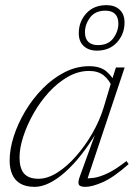

<svg xmlns="http://www.w3.org/2000/svg" viewBox="-20 -717 538 747"><path d="M291.5 -33 353 -202.5H356Q327 -154 296 -114.8Q265 -75.5 233.5 -47.5Q202 -19.5 172 -4.8Q142 10 115 10Q80.5 10 59 -2.8Q37.5 -15.5 27.5 -38.8Q17.5 -62 17.5 -92Q17.5 -136.5 33.5 -186.5Q49.5 -236.5 78.5 -285Q107.5 -333.5 146.5 -373Q185.5 -412.5 231.5 -436Q277.5 -459.5 327 -459.5Q370 -459.5 394.2 -439Q418.5 -418.5 433.5 -385L419.5 -372Q406 -405.5 384 -423.2Q362 -441 326.5 -441Q284.5 -441 244.8 -418.5Q205 -396 170.8 -358.8Q136.5 -321.5 111 -276.5Q85.5 -231.5 70.8 -186.5Q56 -141.5 56 -104Q56 -62.5 73.5 -42Q91 -21.5 130 -21.5Q165 -21.5 203 -45.5Q241 -69.5 276.2 -109.8Q311.5 -150 339.8 -199.2Q368 -248.5 383.5 -299.5L414 -401L431 -454.5H465L316.5 -10L305.5 -23.5Q323 -22 345.8 -25.2Q368.5 -28.5 399.5 -43.2Q430.5 -58 472 -90.5L480.5 -78.5Q422.5 -27 380.5 -8.5Q338.5 10 312.5 10Q290 10 286.2 0.2Q282.5 -9.5 291.5 -33ZM394.5 -697Q426.5 -697 445.5 -679.2Q464.5 -661.5 464.5 -629.5Q464.5 -584.5 435.2 -552.2Q406 -520 357 -520Q325 -520 305.8 -537.8Q286.5 -555.5 286.5 -587.5Q286.5 -633 315.8 -665Q345 -697 394.5 -697ZM361 -541.5Q401 -541.5 420.8 -568.2Q440.5 -595 440.5 -625.5Q440.5 -650 427.5 -662.8Q414.5 -675.5 390 -675.5Q350.5 -675.5 330.5 -648.8Q310.5 -622 310.5 -591.5Q310.5 -567 323.5 -554.2Q336.5 -541.5 361 -541.5Z"/></svg>

Font: Newsreader ExtraLight
Style: Italic
Weight: 250
Italic angle: -17°
Designer: Hugues Gentile
Foundry: Production Type
Version: Version 1.003